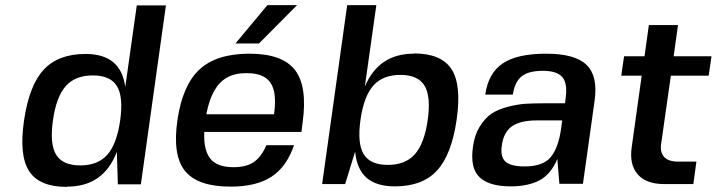

<svg xmlns="http://www.w3.org/2000/svg" viewBox="-20 -720 2803 751"><path d="M243 10 241 11Q134 11 94 -50.5Q54 -112 74 -249Q94 -386 151 -447.5Q208 -509 315 -509Q453 -509 470 -380L515 -699H629L531 1H441L437 -126Q385 10 243 10ZM199.5 -115Q225 -73 294 -73Q363 -73 400 -115Q437 -157 450 -249Q463 -341 437.5 -383Q412 -425 343 -425Q274 -425 237 -383Q200 -341 187 -249Q174 -157 199.5 -115Z M1159 -204H1157H779Q776 -132 803 -99Q830 -66 893 -66Q943 -66 972.5 -86Q1002 -106 1022 -152H1130Q1101 -67 1041.5 -28.5Q982 10 882 10Q753 10 703.5 -51.5Q654 -113 674 -250Q694 -387 760.5 -448.5Q827 -510 956 -510Q1084 -510 1133.5 -446.5Q1183 -383 1164 -243ZM944 -434Q899 -434 868.5 -417Q838 -400 818 -365Q798 -330 787 -273H1052Q1060 -331 1051 -366Q1042 -401 1016 -417.5Q990 -434 944 -434ZM901 -550 1026 -700H1142L993 -550Z M1598 -510 1599 -511Q1706 -511 1746 -449.5Q1786 -388 1766 -251Q1746 -114 1689 -52.5Q1632 9 1525 9Q1453 9 1414.5 -24Q1376 -57 1369 -127L1330 0H1240L1338 -700H1452L1407 -381Q1461 -510 1598 -510ZM1402.5 -117Q1428 -75 1497 -75Q1566 -75 1603 -117Q1640 -159 1653 -251Q1666 -343 1640.5 -385Q1615 -427 1546 -427Q1477 -427 1440 -385Q1403 -343 1390 -251Q1377 -159 1402.5 -117Z M2260 0 2258 -1H2168L2160 -98Q2134 -37 2089 -14Q2044 9 1978 9Q1893 9 1855.5 -27Q1818 -63 1830 -146Q1836 -192 1856.5 -225Q1877 -258 1902 -275Q1927 -292 1965.5 -302Q2004 -312 2034.5 -314Q2065 -316 2110 -316H2190L2193 -340Q2200 -395 2179 -419Q2158 -443 2103 -443Q2047 -443 2020 -421Q1993 -399 1986 -350H1878Q1890 -434 1946.5 -472Q2003 -510 2116 -510Q2229 -510 2274 -466.5Q2319 -423 2306 -328ZM2179 -249H2080Q2015 -249 1982.5 -226Q1950 -203 1943 -152Q1936 -107 1957 -88Q1978 -69 2032 -69Q2105 -69 2135 -106.5Q2165 -144 2175 -219Z M2566 -157Q2561 -125 2577.5 -106.5Q2594 -88 2631 -88H2704L2692 0H2578Q2507 0 2474 -38.5Q2441 -77 2451 -145L2490 -424H2410L2421 -500H2501L2518 -622H2632L2615 -500H2763L2752 -424H2604Z"/></svg>

Font: Fivo Sans Modern Med
Style: Italic
Weight: 450
Designer: Alexander Slobzheninov
Foundry: Alexander Slobzheninov
Version: 1.0